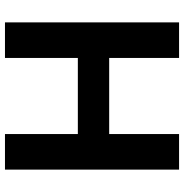

<svg xmlns="http://www.w3.org/2000/svg" viewBox="-4 -736 740 772"><g transform="rotate(90 366.0 -350.0)"><path d="M70 0V-700H213V-419H519V-700H662V0H519V-293H213V0Z"/></g></svg>

Font: MuseoModerno Thin SemiBold
Style: Regular
Weight: 600
Version: Version 1.003